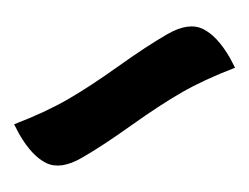

<svg xmlns="http://www.w3.org/2000/svg" viewBox="-30 -141 523 403"><g transform="rotate(-30 231.5 60.5)"><path d="M463 102Q463 106 462.5 113.5Q462 121 462 125Q392 114 338.5 114Q285 114 212.5 121Q140 128 89 128Q38 128 19 100.5Q0 73 0 19Q0 15 0.5 7.5Q1 0 1 -4Q71 7 124.5 7Q178 7 250.5 0Q323 -7 374 -7Q425 -7 444 20.5Q463 48 463 102Z"/></g></svg>

Font: MeriendaOneRegular
Style: Regular
Weight: 400
Designer: Eduardo Rodriguez Tunni
Foundry: Eduardo Rodriguez Tunni
Version: Version 1.001